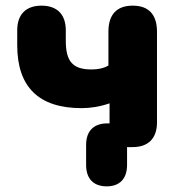

<svg xmlns="http://www.w3.org/2000/svg" viewBox="-20 -521 637 680"><path d="M358 139C403 139 430 113 430 63V0H450C505 0 536 -31 536 -87V-409C536 -469 507 -501 450 -501C393 -501 364 -469 364 -409V-289C347 -279 327 -275 304 -275C237 -275 213 -304 213 -377V-414C213 -470 182 -501 127 -501C72 -501 41 -470 41 -414V-361C41 -213 117 -138 269 -138C300 -138 333 -143 368 -155V-84H360C312 -84 285 -57 285 -8V63C285 113 312 139 358 139Z"/></svg>

Font: SN Pro Heavy
Style: Regular
Weight: 800
Designer: Tobias Whetton
Foundry: Supernotes
Version: Version 1.001;Glyphs 3.2 (3249)